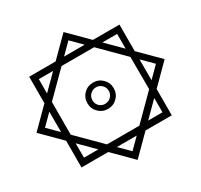

<svg xmlns="http://www.w3.org/2000/svg" viewBox="-127 -860 1253 1198"><g transform="rotate(15 499.5 -261.0)"><path d="M173.8 64V-127L39.1 -262.2L173.8 -397V-586.9H363.8L499 -722.2L633.8 -586.9H827.1V-394L960.9 -259.8L827.1 -126V64H637.2L501 200.2L365.2 64ZM500 -662.1 424.8 -586.9H575.2ZM216.8 -544.9V-439.9L321.8 -544.9ZM382.8 20H617.2L782.2 -145V-380.9L617.2 -544.9H382.8L216.8 -378.9V-147ZM782.2 -544.9H675.8L782.2 -439ZM500 -168Q460.9 -168 432.9 -196Q404.8 -224.1 404.8 -263.2Q404.8 -301.8 432.9 -329.8Q460.9 -357.9 500 -357.9Q539.1 -357.9 567.1 -329.8Q595.2 -301.8 595.2 -263.2Q595.2 -224.1 567.1 -196Q539.1 -168 500 -168ZM101.1 -263.2 173.8 -189.9V-335.9ZM899.9 -263.2 827.1 -335.9V-189.9ZM500 -204.1Q524.9 -204.1 542 -222.2Q559.1 -240.2 559.1 -263.2Q559.1 -288.1 542 -305.7Q524.9 -323.2 500 -323.2Q475.1 -323.2 458 -305.7Q440.9 -288.1 440.9 -263.2Q440.9 -240.2 458 -222.2Q475.1 -204.1 500 -204.1ZM216.8 20H320.8L216.8 -84ZM782.2 20V-81.1L681.2 20ZM500 137.2 573.2 64H426.8Z"/></g></svg>

Font: Kurinto Seri
Style: Regular
Weight: 400
Designer: Kurinto was developed by Clint Goss from a range of fonts that are compatible with the SIL Open Font License Version 1.1
Foundry: Clinton F. Goss
Version: Version 2.196; July 25, 2020